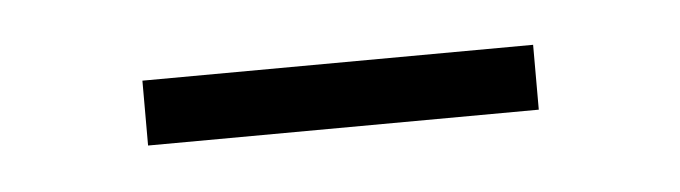

<svg xmlns="http://www.w3.org/2000/svg" viewBox="-23 -316 407 115"><g transform="rotate(-5 181.0 -259.0)"><path d="M298.5 -279V-240L63.5 -239V-278Z"/></g></svg>

Font: Public Sans Thin
Style: Regular
Weight: 100
Designer: The Public Sans project authors (U.S. Web Design System). Libre Franklin designed by Pablo Impallari and Rodrigo Fuenzal
Version: Version 1.008